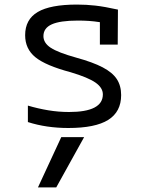

<svg xmlns="http://www.w3.org/2000/svg" viewBox="-20 -550 640 840"><path d="M279 10Q183 10 102 -16V-88Q146 -75 191 -67.5Q236 -60 282 -60Q430 -60 430 -137Q430 -166 398 -188.5Q366 -211 289 -234Q180 -263 135 -299.5Q90 -336 90 -396Q90 -465 145 -497.5Q200 -530 317 -530Q358 -530 397.5 -525.5Q437 -521 496 -508L495 -355H417V-453Q391 -457 368.5 -458.5Q346 -460 321 -460Q243 -460 206.5 -443.5Q170 -427 170 -392Q170 -362 202 -341Q234 -320 313 -298Q386 -278 429 -255.5Q472 -233 491 -204Q510 -175 510 -134Q510 -61 453.5 -25.5Q397 10 279 10ZM226 270 348 50H248L146 270Z"/></svg>

Font: M PLUS Code Latin 60
Style: Regular
Weight: 400
Width: 7
Monospace: yes
Designer: Coji Morishita
Foundry: UNDERFOREST DESIGN
Version: Version 1.005; ttfautohint (v1.8.3)